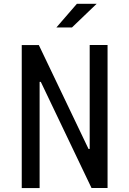

<svg xmlns="http://www.w3.org/2000/svg" viewBox="-20 -960 660 980"><path d="M91 -730H178.2L431.8 -199.8H437.8V-730.3H529V-0.3H447.2L188.2 -542.3H182.2V0H91ZM473.2 -940.5H372.3L267.8 -819.8H347.3Z"/></svg>

Font: Monaspace Krypton Var
Style: Regular
Weight: 400
Designer: Riley Cran and the Lettermatic Team
Version: Version 1.101 (Monaspace Krypton Var)